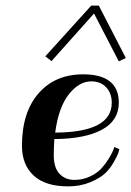

<svg xmlns="http://www.w3.org/2000/svg" viewBox="-20 -653 467 682"><path d="M275 -389Q402 -389 402 -288Q402 -225 342.5 -192.5Q283 -160 173 -159Q171 -123 171 -102Q171 -57 191.5 -35.5Q212 -14 244 -14Q274 -14 299.5 -26Q325 -38 340 -54.5Q355 -71 366 -89Q377 -107 381.5 -118Q386 -129 386 -131L404 -123Q403 -118 400 -109Q397 -100 384 -77Q371 -54 353 -37Q335 -20 300 -5.5Q265 9 222 9Q141 9 99.5 -29.5Q58 -68 58 -135Q58 -254 117 -321.5Q176 -389 275 -389ZM304 -364Q261 -364 224.5 -318Q188 -272 176 -182Q377 -183 377 -288Q377 -321 357.5 -342.5Q338 -364 304 -364ZM314 -605 163 -436 141 -453 304 -633H331L427 -447L402 -435Z"/></svg>

Font: Sail
Style: Regular
Weight: 400
Designer: Miguel Hernandez
Foundry: Miguel Hernandez
Version: Version 1.002